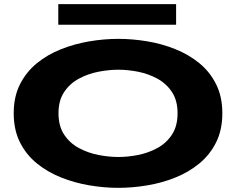

<svg xmlns="http://www.w3.org/2000/svg" viewBox="-20 -893 1140 924"><path d="M549.5 11Q481 11 410 -1Q339 -13 273.8 -39Q208.5 -65 157.2 -106.8Q106 -148.5 76 -208.2Q46 -268 46 -348Q46 -427.5 76 -487Q106 -546.5 157.2 -588.5Q208.5 -630.5 273.8 -656.2Q339 -682 410 -694Q481 -706 549.5 -706Q617.5 -706 688.2 -694.2Q759 -682.5 823.8 -656.5Q888.5 -630.5 939.5 -588.8Q990.5 -547 1020.2 -487.2Q1050 -427.5 1050 -348Q1050 -268 1020.2 -208.2Q990.5 -148.5 939.5 -106.5Q888.5 -64.5 823.8 -38.5Q759 -12.5 688.2 -0.8Q617.5 11 549.5 11ZM549.5 -137.5Q595 -137.5 644.5 -147.2Q694 -157 737.2 -180.5Q780.5 -204 807.5 -245Q834.5 -286 834.5 -348Q834.5 -409.5 807.5 -450.2Q780.5 -491 737.2 -514.5Q694 -538 644.5 -547.8Q595 -557.5 549.5 -557.5Q504 -557.5 453.8 -547.8Q403.5 -538 359.8 -514.5Q316 -491 288.8 -450.2Q261.5 -409.5 261.5 -348Q261.5 -286 288.8 -245Q316 -204 359.8 -180.5Q403.5 -157 453.8 -147.2Q504 -137.5 549.5 -137.5ZM260.5 -774V-873H827.5V-774Z"/></svg>

Font: Trispace Expanded ExtraBold
Style: Regular
Weight: 800
Width: 7
Designer: Tyler Finck
Foundry: Etcetera Type Company
Version: Version 1.210; ttfautohint (v1.8.3)